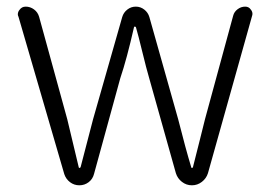

<svg xmlns="http://www.w3.org/2000/svg" viewBox="-20 -553 806 573"><path d="M171.9 -33.2 35.2 -502.9Q33.2 -506.8 33.2 -509.8Q33.2 -517.6 38.1 -523.4Q44.9 -533.2 56.6 -533.2Q70.3 -533.2 81.5 -524.9Q92.8 -516.6 96.7 -502.9L180.7 -197.3Q213.9 -56.6 214.8 -54.7Q214.8 -51.8 217.3 -51.8Q219.7 -51.8 220.7 -54.7Q227.5 -81.1 257.8 -197.3L344.7 -502Q348.6 -515.6 359.9 -524.4Q371.1 -533.2 385.3 -533.2Q399.4 -533.2 410.6 -524.4Q421.9 -515.6 425.8 -502L511.7 -197.3Q534.2 -108.4 550.8 -53.7Q550.8 -51.8 552.7 -51.8Q554.7 -51.8 555.7 -53.7Q562.5 -82 576.2 -134.8Q589.8 -187.5 591.8 -197.3L675.8 -505.9Q678.7 -517.6 689 -525.4Q699.2 -533.2 711.9 -533.2Q722.7 -533.2 728.5 -524.4Q733.4 -518.6 733.4 -511.7Q733.4 -508.8 732.4 -505.9L600.6 -36.1Q595.7 -20.5 582.5 -10.3Q569.3 0 552.7 0Q536.1 0 522.9 -10.3Q509.8 -20.5 504.9 -36.1L424.8 -321.3Q417 -347.7 404.8 -397.9Q392.6 -448.2 385.7 -471.7Q384.8 -473.6 382.3 -473.6Q379.9 -473.6 379.9 -471.7Q358.4 -377 338.9 -319.3L260.7 -34.2Q256.8 -18.6 244.6 -9.3Q232.4 0 216.8 0Q201.2 0 189 -9.3Q176.8 -18.6 171.9 -33.2Z"/></svg>

Font: irohamaru Light
Style: Regular
Weight: 200
Designer: [Source Han Sans]
Ryoko NISHIZUKA  (kana & ideographs); Paul D. Hunt (Latin, Greek & Cyrillic); Wenlong ZHANG  (bopomofo
Version: Version 1.01